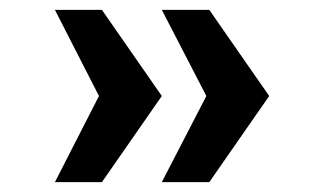

<svg xmlns="http://www.w3.org/2000/svg" viewBox="-20 -531 640 388"><path d="M186 -511 307 -337 186 -163H91L180 -337L91 -511ZM403 -511 524 -337 403 -163H307L397 -337L307 -511Z"/></svg>

Font: Chivo Mono SemiBold
Style: Regular
Weight: 600
Monospace: yes
Designer: Hector Gatti
Foundry: Omnibus-Type
Version: Version 1.008